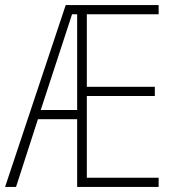

<svg xmlns="http://www.w3.org/2000/svg" viewBox="-21 -734 683 754"><path d="M602 0H282V-266H128L42 0H-1L237 -714H602V-678H320V-393H587V-357H320V-36H602ZM139 -302H282V-678H262Z"/></svg>

Font: Noto Sans Khmer Condensed ExtraLight
Style: Regular
Weight: 200
Width: 3
Designer: Danh Hong and the Monotype Design Team
Foundry: Monotype Imaging Inc.
Version: Version 2.004; ttfautohint (v1.8.4.7-5d5b)